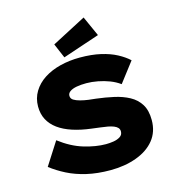

<svg xmlns="http://www.w3.org/2000/svg" viewBox="-135 -1070 1110 1197"><g transform="rotate(-15 420.0 -471.5)"><path d="M431 10Q346 10 277.5 -6Q209 -22 155 -49.5Q101 -77 57 -111L151 -258Q227 -200 303.5 -177Q380 -154 445 -154Q469 -154 494 -158Q519 -162 537 -173.5Q555 -185 555 -207Q555 -221 546.5 -230.5Q538 -240 522 -246.5Q506 -253 484.5 -257Q463 -261 437 -264Q411 -267 382 -271Q316 -279 262.5 -296.5Q209 -314 172 -341Q135 -368 115.5 -405Q96 -442 96 -490Q96 -543 122 -586Q148 -629 193.5 -658.5Q239 -688 299 -703Q359 -718 426 -718Q502 -718 560.5 -704.5Q619 -691 662 -668Q705 -645 734 -618L636 -490Q607 -511 572 -524.5Q537 -538 498 -545.5Q459 -553 424 -553Q388 -553 361 -548Q334 -543 318 -532Q302 -521 302 -504Q302 -486 318 -476Q334 -466 359 -459.5Q384 -453 410 -449.5Q436 -446 459 -444Q517 -437 571 -425Q625 -413 667.5 -390Q710 -367 734.5 -327.5Q759 -288 759 -226Q759 -150 716.5 -97.5Q674 -45 598.5 -17.5Q523 10 431 10ZM334 -744 294 -838 514 -953 572 -824Z"/></g></svg>

Font: Lexend Mega ExtraBold
Style: Regular
Weight: 800
Designer: Bonnie Shaver-Troup, Thomas Jockin
Foundry: Lexend
Version: Version 1.007